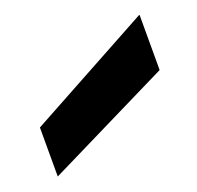

<svg xmlns="http://www.w3.org/2000/svg" viewBox="-55 -805 332 324"><g transform="rotate(-20 111.5 -643.5)"><path d="M0 -539V-627L222 -748H223V-649Z"/></g></svg>

Font: DM Sans 28pt SemiBold
Style: Regular
Weight: 600
Version: Version 4.004;gftools[0.9.30]